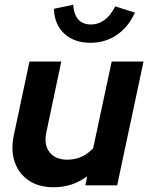

<svg xmlns="http://www.w3.org/2000/svg" viewBox="-20 -780 624 808"><path d="M205 8Q143 8 101 -20.5Q59 -49 42 -98Q25 -147 38 -210L104 -521H238L175 -223Q164 -171 188.5 -139.5Q213 -108 263 -108Q327 -108 372 -156L450 -521H584L473 0H339L347 -38Q285 8 205 8ZM361 -600Q292 -600 250.5 -638.5Q209 -677 207 -743L288 -760Q294 -677 363 -677Q426 -677 465 -753L548 -727Q520 -666 471.5 -633Q423 -600 361 -600Z"/></svg>

Font: Red Hat Display
Style: Bold Italic
Weight: 700
Italic angle: -12°
Designer: Pentagram, MCKL
Foundry: Pentagram, MCKL
Version: Version 1.023; ttfautohint (v1.8.3)